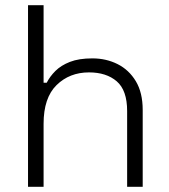

<svg xmlns="http://www.w3.org/2000/svg" viewBox="-20 -720 652 740"><path d="M88 0V-700H148V-401H160Q172 -425 193.5 -446.5Q215 -468 249.5 -481.5Q284 -495 336 -495Q389 -495 433 -473Q477 -451 503.5 -407Q530 -363 530 -296V0H470V-292Q470 -372 430 -406.5Q390 -441 323 -441Q248 -441 198 -392Q148 -343 148 -243V0Z"/></svg>

Font: Space 7353
Style: Regular
Weight: 400
Designer: Christine Claussen + Ruben Lyon  (Space 7353)
Version: Version 1.000;FEAKit 1.0